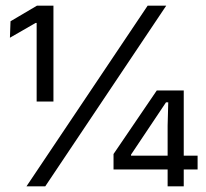

<svg xmlns="http://www.w3.org/2000/svg" viewBox="-20 -659 728 679"><path d="M109.6 -300V-577.8H105.8L15.1 -525.6L17.2 -583.8L110.8 -639H169V-300ZM73.6 0 502.2 -639H567.9L140 0ZM572.8 0V-214.8L575 -297.1H567.1L443.4 -112.2V-91L415.4 -108.5H678.8V-59.7H381.5V-114.3L534.4 -339H629.8V0Z"/></svg>

Font: Anek Gurmukhi Medium
Style: Regular
Weight: 500
Designer: Sarang Kulkarni (Gurmukhi), Yesha Goshar (Latin)
Foundry: Ek Type
Version: Version 1.003